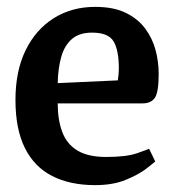

<svg xmlns="http://www.w3.org/2000/svg" viewBox="-20 -528 516 559"><path d="M257 11Q184 11 132 -15.5Q80 -42 52.5 -97Q25 -152 25 -237Q25 -321 54.5 -381.5Q84 -442 136.5 -475Q189 -508 257 -508Q311 -508 346.5 -490.5Q382 -473 403 -444.5Q424 -416 433 -382Q442 -348 442 -313Q442 -260 431 -243.5Q420 -227 395 -227H148Q148 -180 161 -144.5Q174 -109 205 -90Q236 -71 289 -71Q348 -71 379.5 -82Q411 -93 414 -95L432 -58Q428 -54 406 -37Q384 -20 346.5 -4.5Q309 11 257 11ZM148 -286 323 -294Q326 -312 326 -329Q326 -381 311 -407Q296 -433 248 -433Q211 -433 189.5 -414.5Q168 -396 158.5 -363Q149 -330 148 -286Z"/></svg>

Font: Faustina SemiBold
Style: Regular
Weight: 600
Designer: Alfonso Garcia
Foundry: http://www.omnibus-type.com
Version: Version 1.200